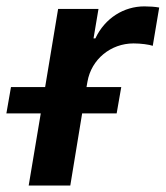

<svg xmlns="http://www.w3.org/2000/svg" viewBox="-68 -573 512 593"><path d="M20.6 0H149.1L185.7 -222.7H292.3L306.5 -304H199.2L202.1 -320.7C214.1 -389.9 274.1 -438.9 344.5 -438.9C366.8 -438.9 392.8 -435.4 403.8 -431.5L423.7 -549.7C411.2 -552.2 392.4 -553.3 377.8 -553.3C315.3 -553.3 256.4 -517.8 226.6 -454.5H220.9L236.2 -545.5H111.5L71.4 -304H-34.1L-48.3 -222.7H57.9Z"/></svg>

Font: Margiela Sans Semi Bold
Style: Italic
Weight: 600
Italic angle: -9.39999°
Designer: Stefan Endress, Andreas Faust
Version: Version 1.100;FEAKit 1.0